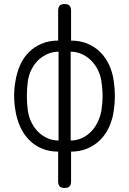

<svg xmlns="http://www.w3.org/2000/svg" viewBox="-20 -751 640 951"><path d="M332 148Q332 164 324.5 172Q317 180 300 180Q283 180 275.5 172Q268 164 268 148V0Q224 0 188 -15Q152 -30 125 -57Q98 -84 80.5 -122Q63 -160 56 -206Q50 -241 50 -276Q50 -311 56 -346Q63 -392 80 -429.5Q97 -467 124 -493.5Q151 -520 187.5 -535Q224 -550 268 -550V-698Q268 -715 275.5 -723Q283 -731 300 -731Q317 -731 324.5 -723Q332 -715 332 -698V-550Q376 -550 412.5 -535Q449 -520 476 -493.5Q503 -467 520.5 -429.5Q538 -392 544 -346Q549 -311 549 -276Q549 -241 544 -206Q538 -160 520.5 -122Q503 -84 475.5 -57Q448 -30 412 -15Q376 0 332 0ZM270 -55V-495Q243 -495 217.5 -484.5Q192 -474 171.5 -455Q151 -436 137 -409Q123 -382 118 -350Q113 -313 113 -276Q113 -239 118 -202Q123 -170 137 -142.5Q151 -115 171.5 -95.5Q192 -76 217.5 -65.5Q243 -55 270 -55ZM330 -495V-55Q357 -55 382 -65.5Q407 -76 427.5 -95.5Q448 -115 462 -142.5Q476 -170 482 -202Q488 -239 488 -276Q488 -313 482 -350Q477 -382 462.5 -409Q448 -436 427.5 -455Q407 -474 382 -484.5Q357 -495 330 -495Z"/></svg>

Font: Maple Mono NL ExtraLight
Style: Regular
Weight: 275
Monospace: yes
Designer: subframe7536
Version: Version 7.000